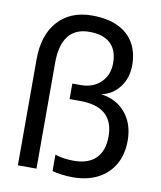

<svg xmlns="http://www.w3.org/2000/svg" viewBox="-82 -788 723 864"><g transform="rotate(10 279.0 -356.0)"><path d="M308.3 10Q283 10 257.2 6.5Q231.4 3 214.9 -1.8V-76.8Q225.7 -73 239.6 -70Q253.5 -67 269.3 -65.5Q285.1 -64 301.1 -64Q367 -64 401.6 -98.6Q436.2 -133.3 436.2 -198.3Q436.2 -266.3 397.7 -300.1Q359.2 -334 281.7 -334H234.3V-404.9H273.7Q329.4 -404.9 364.3 -439Q399.2 -473.1 399.2 -527.3Q399.2 -586.3 366.4 -616.9Q333.7 -647.6 269.9 -647.6Q206.9 -647.6 174.4 -606.3Q141.9 -565 141.9 -484.4V0H56.9V-484.4Q56.9 -595.3 113.6 -658.7Q170.3 -722 270.2 -722Q338.6 -722 386.7 -699.7Q434.8 -677.3 460.1 -634.9Q485.4 -592.4 485.4 -532.4Q485.4 -474.3 453.7 -432.6Q422 -390.9 370.4 -380Q441.2 -371.1 482.7 -321.2Q524.2 -271.3 524.2 -195Q524.2 -132 498 -86.2Q471.8 -40.3 423.6 -15.2Q375.5 10 308.3 10Z"/></g></svg>

Font: TikTok Sans Light
Style: Regular
Weight: 300
Version: Version 4.000